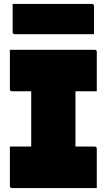

<svg xmlns="http://www.w3.org/2000/svg" viewBox="-20 -952 540 972"><path d="M470 0H41Q30 0 30 -11V-210H138V-490H41Q30 -490 30 -501V-700H459Q470 -700 470 -689V-490H362V-210H459Q470 -210 470 -199ZM44 -932H445Q456 -932 456 -921V-779H55Q44 -779 44 -790Z"/></svg>

Font: Recursive Sn Lnr St XBk
Style: Regular
Weight: 1000
Version: Version 1.079;hotconv 1.0.112;makeotfexe 2.5.65598; ttfautoh